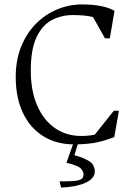

<svg xmlns="http://www.w3.org/2000/svg" viewBox="-20 -642 607 867"><path d="M315 10Q234 10 174.5 -27.5Q115 -65 83 -133.5Q51 -202 51 -294Q51 -371 75.5 -431.5Q100 -492 142 -534.5Q184 -577 238 -599.5Q292 -622 351 -622Q399 -622 436.5 -614.5Q474 -607 497 -593L476 -469H454L400 -565Q381 -570 356.5 -572Q332 -574 308 -574Q258 -574 214.5 -551.5Q171 -529 145 -474Q119 -419 119 -323Q119 -233 147.5 -166.5Q176 -100 227.5 -64Q279 -28 347 -28Q361 -28 378 -29.5Q395 -31 408 -34L494 -142H517L496 -23Q441 -2 400.5 4Q360 10 315 10ZM256 205 249 177Q287 177 311 175.5Q335 174 346 167.5Q357 161 357 147Q357 130 343.5 117.5Q330 105 280 93L313 0H334L316 59Q361 71 384.5 87Q408 103 408 133Q408 149 396.5 162Q385 175 364.5 184Q344 193 316 198.5Q288 204 256 205Z"/></svg>

Font: Ancizar Serif Light
Style: Regular
Weight: 300
Designer: Cesar Puertas, Viviana Monsalve, Julian Moncada, Julian Prieto, Jose Castro, Felipe Aragon, Mariel Hernandez, Sara Alarc
Version: Version 8.100